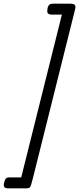

<svg xmlns="http://www.w3.org/2000/svg" viewBox="-30 -770 429 1040"><path d="M-9.8 231.9Q-9.8 226.1 -5.9 212.6Q-2 199.2 4.9 194.8Q9.8 190.9 19 190.9H85L305.2 -690.9H250Q226.1 -690.9 226.1 -709Q226.1 -735.8 238.8 -746.1Q245.6 -750 253.9 -750H353Q378.9 -750 378.9 -731.9Q378.9 -728 377 -720.2L148.9 192.9Q137.7 239.7 131.8 245.1Q126 250 115.2 250H11.2Q-9.8 250 -9.8 231.9Z"/></svg>

Font: CMU Concrete
Style: Italic
Weight: 500
Italic angle: -14.04°
Version: Version 0.7.0